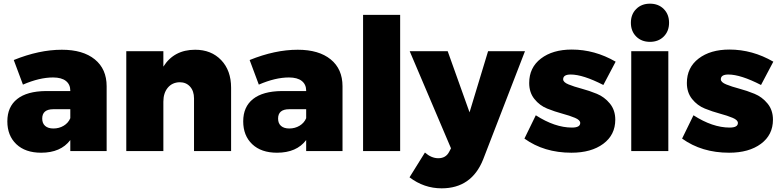

<svg xmlns="http://www.w3.org/2000/svg" viewBox="-20 -823 4257 1046"><path d="M317 -552Q432 -552 496.5 -499.5Q561 -447 561 -353V0H363V-60Q311 9 204 9Q118 9 69 -37.5Q20 -84 20 -162Q20 -241 73.5 -283.5Q127 -326 230 -327H363V-329Q363 -363 339 -382Q315 -401 269 -401Q195 -401 105 -362L55 -496Q193 -552 317 -552ZM271 -123Q302 -123 327 -138Q352 -153 363 -179V-228H271Q210 -228 210 -177Q210 -151 226 -137Q242 -123 271 -123Z M1043 -552Q1131 -552 1185 -495.5Q1239 -439 1239 -345V0H1037V-287Q1037 -327 1015.5 -351Q994 -375 959 -375Q918 -374 894 -345Q870 -316 870 -269V0H668V-544H870V-460Q928 -552 1043 -552Z M1602 -552Q1717 -552 1781.5 -499.5Q1846 -447 1846 -353V0H1648V-60Q1596 9 1489 9Q1403 9 1354 -37.5Q1305 -84 1305 -162Q1305 -241 1358.5 -283.5Q1412 -326 1515 -327H1648V-329Q1648 -363 1624 -382Q1600 -401 1554 -401Q1480 -401 1390 -362L1340 -496Q1478 -552 1602 -552ZM1556 -123Q1587 -123 1612 -138Q1637 -153 1648 -179V-228H1556Q1495 -228 1495 -177Q1495 -151 1511 -137Q1527 -123 1556 -123Z M2160 0H1958V-742H2160Z M2840 -544 2612 46Q2549 203 2386 203Q2290 203 2211 143L2295 8Q2330 39 2368 39Q2409 39 2427 4L2437 -15L2212 -544H2419L2538 -211L2639 -544Z M3095 -553Q3220 -553 3334 -487L3267 -360Q3156 -417 3089 -417Q3048 -417 3048 -391Q3048 -375 3077.5 -363Q3107 -351 3148.5 -340Q3190 -329 3231.5 -312Q3273 -295 3302.5 -259Q3332 -223 3332 -171Q3332 -88 3266.5 -39.5Q3201 9 3093 9Q2944 9 2837 -68L2899 -195Q3003 -128 3096 -128Q3141 -128 3141 -153Q3141 -169 3112.5 -181Q3084 -193 3043 -204Q3002 -215 2961 -231.5Q2920 -248 2891.5 -283.5Q2863 -319 2863 -371Q2863 -455 2927 -504Q2991 -553 3095 -553Z M3446 -774Q3475 -803 3521 -803Q3567 -803 3596 -774Q3625 -745 3625 -699Q3625 -653 3596 -624Q3567 -595 3521 -595Q3475 -595 3446 -624Q3417 -653 3417 -699Q3417 -745 3446 -774ZM3621 0H3419V-544H3621Z M3954 -553Q4079 -553 4193 -487L4126 -360Q4015 -417 3948 -417Q3907 -417 3907 -391Q3907 -375 3936.5 -363Q3966 -351 4007.5 -340Q4049 -329 4090.5 -312Q4132 -295 4161.5 -259Q4191 -223 4191 -171Q4191 -88 4125.5 -39.5Q4060 9 3952 9Q3803 9 3696 -68L3758 -195Q3862 -128 3955 -128Q4000 -128 4000 -153Q4000 -169 3971.5 -181Q3943 -193 3902 -204Q3861 -215 3820 -231.5Q3779 -248 3750.5 -283.5Q3722 -319 3722 -371Q3722 -455 3786 -504Q3850 -553 3954 -553Z"/></svg>

Font: Montserrat Extra Bold
Style: Regular
Weight: 800
Designer: Julieta Ulanovsky
Foundry: Julieta Ulanovsky
Version: Version 3.001;PS 003.001;hotconv 1.0.70;makeotf.lib2.5.58329